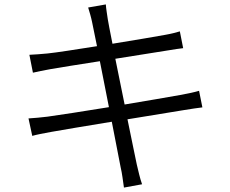

<svg xmlns="http://www.w3.org/2000/svg" viewBox="-20 -807 1040 869"><path d="M881 -396C861 -390 834 -384 795 -377C744 -368 647 -351 544 -334L502 -541L741 -579C767 -583 795 -588 809 -589L794 -665C778 -660 755 -654 726 -649C682 -641 588 -625 489 -609C478 -667 469 -709 468 -719C465 -741 460 -768 459 -787L379 -773C385 -753 392 -731 397 -706C399 -695 408 -654 419 -598C324 -583 235 -569 195 -565C163 -562 137 -560 113 -559L129 -478C150 -483 176 -488 208 -494C247 -501 336 -515 432 -530L473 -322C357 -303 246 -286 195 -279C169 -276 132 -272 109 -271L126 -192C147 -198 174 -203 212 -210C261 -219 371 -237 486 -256C506 -154 522 -71 526 -50C533 -21 536 9 541 42L623 27C613 -1 606 -34 599 -63C594 -84 578 -167 557 -267L808 -308C846 -314 876 -319 896 -321Z"/></svg>

Font: Genne Gothic Normal
Style: Regular
Weight: 350
Designer: Ryoko NISHIZUKA (kana & ideographs); Paul D. Hunt (Latin, Greek & Cyrillic); Wenlong ZHANG (bopomofo); Sandoll Communica
Foundry: Adobe Systems Incorporated
Version: Version 1.004;PS 1.004;hotconv 16.6.51;makeotf.lib2.5.65220